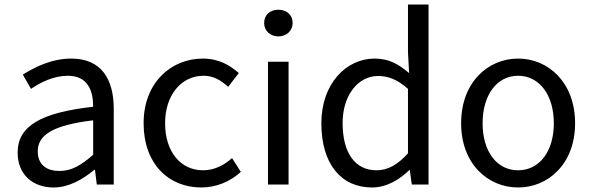

<svg xmlns="http://www.w3.org/2000/svg" viewBox="-20 -816 2614 849"><path d="M217 13C284 13 345 -22 397 -65H400L408 0H483V-334C483 -468 427 -557 295 -557C208 -557 131 -518 81 -486L117 -423C160 -452 217 -481 280 -481C369 -481 392 -414 392 -344C161 -318 58 -259 58 -141C58 -43 126 13 217 13ZM243 -60C189 -60 147 -85 147 -147C147 -217 209 -262 392 -284V-132C339 -85 296 -60 243 -60Z M870 13C935 13 997 -12 1045 -56L1006 -117C972 -86 928 -63 878 -63C778 -63 710 -146 710 -271C710 -396 782 -481 880 -481C924 -481 957 -461 989 -432L1036 -493C997 -527 948 -557 877 -557C738 -557 615 -452 615 -271C615 -91 726 13 870 13Z M1165 0H1256V-543H1165ZM1211 -655C1247 -655 1274 -680 1274 -714C1274 -751 1247 -773 1211 -773C1175 -773 1148 -751 1148 -714C1148 -680 1175 -655 1211 -655Z M1625 13C1690 13 1747 -22 1790 -64H1792L1801 0H1875V-796H1784V-587L1789 -493C1741 -533 1700 -557 1636 -557C1512 -557 1401 -447 1401 -271C1401 -90 1489 13 1625 13ZM1645 -63C1549 -63 1495 -141 1495 -272C1495 -396 1564 -480 1652 -480C1697 -480 1738 -464 1784 -423V-138C1739 -88 1695 -63 1645 -63Z M2271 13C2404 13 2523 -91 2523 -271C2523 -452 2404 -557 2271 -557C2138 -557 2019 -452 2019 -271C2019 -91 2138 13 2271 13ZM2271 -63C2177 -63 2114 -146 2114 -271C2114 -396 2177 -481 2271 -481C2365 -481 2429 -396 2429 -271C2429 -146 2365 -63 2271 -63Z"/></svg>

Font: Squished Noto Sans CJK JP Regular
Style: Regular
Weight: 400
Designer: Ryoko NISHIZUKA (kana & ideographs); Paul D. Hunt (Latin, Greek & Cyrillic); Wenlong ZHANG (bopomofo); Sandoll Communica
Foundry: Adobe Systems Incorporated
Version: Version 1.004;PS 1.004;hotconv 1.0.82;makeotf.lib2.5.63406